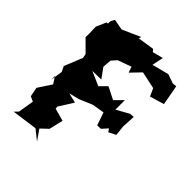

<svg xmlns="http://www.w3.org/2000/svg" viewBox="-216 -850 984 984"><g transform="rotate(45 276.0 -358.5)"><path d="M491 -291 485 -346 489 -419 464 -417 396 -379V-448L353 -405L286 -439L249 -402L172 -436L236 -437L197 -491L201 -539L247 -591L224 -566L299 -593L310 -561L361 -614L455 -594L474 -552L552 -575L532 -684L509 -682L461 -699H458L368 -676L381 -738L323 -723L313 -736L222 -722L227 -736L128 -692L69 -703L58 -682L57 -664L48 -663L24 -608L26 -559L25 -534L87 -472L91 -449L51 -350L65 -321L55 -254V-282L79 -245L31 -172L41 -121L68 -109L54 -23L35 -3C81 -9 127 -16 174 -22L228 21L189 -35L227 -71L245 -147L176 -166L175 -180L224 -258L170 -271L226 -285L297 -315L363 -326L387 -256L413 -257L441 -288L452 -271Z"/></g></svg>

Font: Asimov Aggro
Style: Medium
Weight: 500
Designer: Google
Version: Version 2.000980; 2014